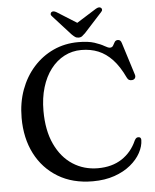

<svg xmlns="http://www.w3.org/2000/svg" viewBox="-60 -939 816 1008"><g transform="rotate(-5 348.0 -435.5)"><path d="M660.5 -176Q660 -143 641.5 -108.8Q623 -74.5 588 -45.8Q553 -17 502.8 0.5Q452.5 18 388.5 18Q282.5 18 205.2 -28.8Q128 -75.5 86.2 -157.2Q44.5 -239 44.5 -345.5Q44.5 -426 69.2 -493.5Q94 -561 138.8 -611Q183.5 -661 243.8 -688.8Q304 -716.5 375.5 -716.5Q427.5 -716.5 460 -705.8Q492.5 -695 511 -684Q529.5 -673 539 -673Q550.5 -673 555.8 -682.2Q561 -691.5 566.2 -700.5Q571.5 -709.5 583.5 -709.5Q590.5 -709.5 595.5 -705.2Q600.5 -701 603.5 -690L657 -520Q660 -510 655.5 -502.5Q651 -495 641 -493.5Q631.5 -492 624.2 -495.8Q617 -499.5 612.5 -509.5Q584.5 -569 550.8 -605Q517 -641 476.8 -657.5Q436.5 -674 387.5 -674Q339 -674 297.8 -652.5Q256.5 -631 226 -591.2Q195.5 -551.5 178.8 -496Q162 -440.5 162 -372.5Q162 -269.5 196 -196.8Q230 -124 288.8 -86Q347.5 -48 421.5 -48Q495.5 -48 547.5 -82Q599.5 -116 626 -176.5Q631 -186 636.2 -189.2Q641.5 -192.5 648.5 -191.5Q654.5 -191 657.5 -187Q660.5 -183 660.5 -176ZM399 -805.5 275.5 -883Q258.5 -893 248.5 -885.5Q244.5 -882 244 -875.8Q243.5 -869.5 250.5 -863L343 -761Q352.5 -751.5 360.5 -745.8Q368.5 -740 379.5 -740Q391 -740 398.5 -745.8Q406 -751.5 415.5 -761L508.5 -863Q515 -869.5 514.8 -875.8Q514.5 -882 510 -885.5Q500 -893 483 -883L359.5 -805.5Z"/></g></svg>

Font: Fraunces
Style: Regular
Weight: 400
Version: Version 1.000;[b76b70a41]